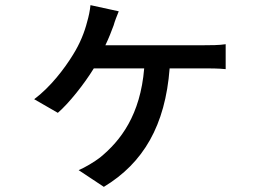

<svg xmlns="http://www.w3.org/2000/svg" viewBox="-20 -639 1040 747"><path d="M390 -463C403 -490 414 -518 422 -540C427 -558 434 -575 442 -595L332 -619C330 -598 325 -574 319 -554C309 -514 291 -469 264 -426C231 -372 176 -300 113 -253L205 -200C247 -236 307 -311 345 -373H541C526 -192 450 -92 369 -26C347 -9 310 13 286 23L384 88C538 -5 623 -151 640 -373H775C795 -373 830 -373 858 -370V-467C833 -463 797 -463 775 -463Z"/></svg>

Font: Genne Gothic Medium
Style: Regular
Weight: 500
Designer: Ryoko NISHIZUKA (kana & ideographs); Paul D. Hunt (Latin, Greek & Cyrillic); Wenlong ZHANG (bopomofo); Sandoll Communica
Foundry: Adobe Systems Incorporated
Version: Version 1.004;PS 1.004;hotconv 16.6.51;makeotf.lib2.5.65220